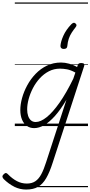

<svg xmlns="http://www.w3.org/2000/svg" viewBox="-121 -1030 739 1569"><path d="M93 519Q41 519 -4.5 496Q-50 473 -90 434Q-100 424 -101 414Q-102 404 -91 394Q-80 383 -72 384Q-64 385 -56 394Q-21 430 17 450Q55 470 98 470Q140 470 168 451Q196 432 216.5 393.5Q237 355 256 295L422 -215Q375 -135 329 -83.5Q283 -32 240.5 -7.5Q198 17 158 17Q124 17 98.5 -1Q73 -19 59 -52.5Q45 -86 45 -131Q45 -177 59.5 -229.5Q74 -282 102 -333.5Q130 -385 170.5 -427Q211 -469 263 -494Q315 -519 378 -519Q409 -519 444 -509.5Q479 -500 509 -482L514 -497Q517 -507 523.5 -511Q530 -515 543 -515Q561 -515 566 -507.5Q571 -500 566 -488L310 298Q285 377 256.5 426Q228 475 189.5 497Q151 519 93 519ZM171 -33Q211 -33 260.5 -72.5Q310 -112 365.5 -191Q421 -270 478 -387L495 -437Q457 -458 426.5 -463.5Q396 -469 369 -469Q320 -469 278.5 -447.5Q237 -426 204 -390Q171 -354 148 -309.5Q125 -265 113 -220Q101 -175 101 -136Q101 -106 109 -82.5Q117 -59 132.5 -46Q148 -33 171 -33ZM495 -839Q503 -833 504 -825.5Q505 -818 498 -809Q479 -785 464.5 -762.5Q450 -740 441 -713.5Q432 -687 429 -653Q428 -641 420.5 -635.5Q413 -630 400 -630Q387 -630 380 -636.5Q373 -643 373 -654Q375 -689 396.5 -737.5Q418 -786 462 -832Q470 -840 478.5 -843Q487 -846 495 -839ZM0 490H598V500H0ZM0 -20H598V0H0ZM0 -505H598V-500H0ZM0 -1010H598V-1000H0Z"/></svg>

Font: Playwrite US Trad Guides
Style: Regular
Weight: 400
Designer: Veronika Burian, José Scaglione
Foundry: TypeTogether
Version: Version 1.003